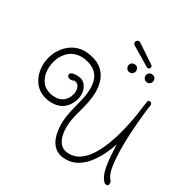

<svg xmlns="http://www.w3.org/2000/svg" viewBox="-230 -1215 1414 1456"><g transform="rotate(30 476.5 -487.0)"><path d="M901 47Q893 47 885 43Q880 41 872 30.5Q864 20 861 16Q842 -15 832.5 -63Q823 -111 819.5 -163.5Q816 -216 815 -258Q799 -210 774 -159Q749 -108 715 -64.5Q681 -21 636 6Q591 33 533 33Q486 33 455 14Q424 -5 406 -36.5Q388 -68 380.5 -106Q373 -144 373 -182Q373 -190 373 -198Q373 -206 374 -213Q377 -251 384.5 -288Q392 -325 402 -362Q413 -403 421.5 -444.5Q430 -486 430 -526Q430 -567 417.5 -601.5Q405 -636 375 -661Q345 -686 292 -696Q282 -698 272.5 -699Q263 -700 253 -700Q181 -700 135 -651Q89 -602 79 -526Q78 -518 77.5 -509.5Q77 -501 77 -493Q77 -438 105 -395Q133 -352 191 -339Q199 -337 208.5 -336Q218 -335 227 -335Q246 -335 259 -338Q288 -345 307 -363.5Q326 -382 335.5 -406Q345 -430 345 -452Q345 -475 336 -492.5Q327 -510 309 -514Q297 -517 296 -517Q293 -517 291.5 -515Q290 -513 284 -511Q276 -509 265 -509Q251 -509 242.5 -516.5Q234 -524 234 -534Q234 -547 251 -555Q259 -558 270.5 -559.5Q282 -561 292 -561Q344 -561 369 -528Q394 -495 394 -451Q394 -418 380 -384Q366 -350 338.5 -324Q311 -298 270 -289Q260 -287 250 -286Q240 -285 230 -285Q198 -285 173 -292Q100 -312 64 -369.5Q28 -427 28 -497Q28 -506 28.5 -515Q29 -524 30 -533Q39 -594 69.5 -643Q100 -692 147.5 -721Q195 -750 255 -750Q267 -750 279 -748.5Q291 -747 303 -745Q370 -732 408 -699Q446 -666 462 -620Q478 -574 478 -522Q478 -479 469.5 -434Q461 -389 449 -348Q440 -316 432 -283.5Q424 -251 421 -217Q420 -207 419.5 -197Q419 -187 419 -177Q419 -137 429.5 -100Q440 -63 465.5 -39.5Q491 -16 537 -16Q590 -16 632.5 -47.5Q675 -79 707 -131Q739 -183 763 -246.5Q787 -310 803 -375Q819 -440 829 -497Q839 -554 843 -593Q847 -616 848.5 -630.5Q850 -645 853 -656Q856 -668 868 -668Q873 -668 880 -664Q886 -660 888 -652.5Q890 -645 888 -638Q885 -626 884 -613Q879 -577 873.5 -520.5Q868 -464 864 -398.5Q860 -333 860 -267Q860 -182 869 -110.5Q878 -39 903 -7Q903 -5 905 -5L907 -3Q918 8 918 26Q918 34 914 40.5Q910 47 901 47ZM780 -780Q764 -780 753.5 -791Q743 -802 743 -817Q743 -833 753.5 -843Q764 -853 780 -853Q796 -853 806 -843Q816 -833 816 -817Q816 -802 806 -791Q796 -780 780 -780ZM628 -780Q612 -780 601.5 -791Q591 -802 591 -817Q591 -833 601.5 -843Q612 -853 628 -853Q644 -853 654 -843Q664 -833 664 -817Q664 -802 654 -791Q644 -780 628 -780ZM731 -877Q728 -877 725 -878Q722 -879 720 -880L560 -975Q546 -983 546 -997Q546 -1007 552.5 -1014Q559 -1021 569 -1021Q577 -1021 584 -1016L740 -912Q748 -907 748 -896Q748 -889 743 -883Q738 -877 731 -877Z"/></g></svg>

Font: Twinkle Star
Style: Regular
Weight: 400
Designer: Robert E. Leuschke
Foundry: Robert E. Leuschke
Version: Version 2.010; ttfautohint (v1.8.3)